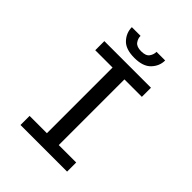

<svg xmlns="http://www.w3.org/2000/svg" viewBox="-242 -1003 1133 1133"><g transform="rotate(45 325.0 -436.5)"><path d="M130.5 0V-76H275V-624H130.5V-700H519.5V-624H374V-76H519.5V0ZM325.5 -755Q252.5 -755 219.8 -790.8Q187 -826.5 187 -873H259.5Q259.5 -850 274 -830.5Q288.5 -811 326.5 -811Q365 -811 379 -830.5Q393 -850 393 -873H465Q465 -826.5 431.2 -790.8Q397.5 -755 325.5 -755Z"/></g></svg>

Font: Trispace
Style: Regular
Weight: 400
Designer: Tyler Finck
Foundry: Etcetera Type Company
Version: Version 1.210; ttfautohint (v1.8.3)